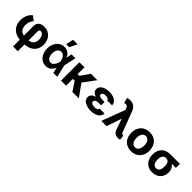

<svg xmlns="http://www.w3.org/2000/svg" viewBox="299 -2305 4028 4028"><g transform="rotate(45 2313.5 -291.0)"><path d="M98.4 -449.9Q130.7 -516.3 178.3 -552.6L279.8 -476.6Q247.5 -442.1 230.5 -398.1Q213.4 -354 212.4 -295.1Q212.4 -261.7 219.6 -233.8Q226.9 -206 241.1 -181.5Q269.5 -133.2 347.7 -116.5V-404.5Q347.7 -443.5 361 -471.4Q374.3 -499.3 397.5 -517.4Q420.8 -535.5 452.1 -544Q483.3 -552.6 519.2 -552.6Q578.8 -552.6 626.8 -532Q674.7 -511.4 708.3 -474.6Q741.8 -437.9 759.8 -387.4Q777.7 -337 777.7 -277.7Q777.7 -241.5 770.8 -208.1Q763.8 -174.7 749.3 -145.1Q734.7 -115.4 712.5 -90.2Q690.3 -65 659.4 -44.7Q595.9 -3.2 488.6 7.1V204.5H347.7V5.3Q242.9 -7.5 181.1 -51.5Q150.9 -73.2 129.1 -100.3Q107.2 -127.5 93 -158.6Q78.8 -189.6 72.3 -224.1Q65.7 -258.5 65.7 -295.1Q65.3 -381.4 98.4 -449.9ZM488.6 -113.6Q567.1 -127.1 599.8 -170.8Q632.5 -215.2 632.5 -277.7Q632.5 -293.3 630.3 -311.1Q628.2 -328.8 623.2 -346.2Q618.3 -363.6 610.3 -379.6Q602.3 -395.6 590.9 -407.8Q579.5 -420.1 564.5 -427.4Q549.4 -434.7 529.8 -434.7Q509.6 -434.7 499.1 -420.5Q488.6 -406.2 488.6 -382.8Z M883.2 -272.7Q883.2 -355.1 914.8 -419Q930.4 -450.6 952.1 -475.3Q973.7 -500 1000 -517.2Q1026.3 -534.4 1056.8 -543.5Q1087.4 -552.6 1120.7 -552.6Q1153.4 -552.6 1181.8 -543.9Q1210.2 -535.2 1233.7 -518.6Q1257.1 -502.1 1275.2 -478.3Q1293.3 -454.5 1305 -424.7H1307.5L1332.7 -545.5H1447.4L1388.1 -272.7L1454.5 0H1338.1L1309.7 -124.3H1306.8Q1295.8 -95.2 1278.9 -71.4Q1262.1 -47.6 1238.6 -27.3Q1212.7 -5.3 1182.2 3Q1151.6 11.4 1118.3 11.4Q1083.8 11.4 1053.8 2.1Q1023.8 -7.1 996.8 -25.2Q970.2 -43 949.2 -68.4Q928.3 -93.8 913.5 -125.4Q898.8 -157 891 -194.1Q883.2 -231.2 883.2 -272.7ZM1060.7 -157.7Q1090.9 -111.5 1140.6 -111.5Q1159.1 -111.5 1175.6 -117.7Q1192.1 -123.9 1206.3 -137.4Q1235.1 -165.1 1250.5 -199Q1266 -233 1275.6 -271.3L1275.9 -272.7L1275.6 -274.1Q1271 -293 1266 -310.9Q1261 -328.8 1253.9 -345.7Q1246.8 -362.6 1236.9 -378.2Q1226.9 -393.8 1212 -407.7Q1186.1 -432.2 1145.2 -432.2Q1123.9 -432.2 1107.1 -425.4Q1090.2 -418.7 1077.4 -407.1Q1064.6 -395.6 1055.6 -380Q1046.5 -364.3 1040.8 -346.8Q1035.2 -329.2 1032.5 -310.5Q1029.8 -291.9 1029.8 -273.8Q1029.8 -238.3 1037.6 -209.7Q1045.5 -181.1 1060.7 -157.7ZM1101.6 -616.8 1139.6 -785.5H1274.9L1190.7 -616.8Z M1716.3 -545.5V-343.8H1767.8L1909.1 -545.5H2098.7L1898.1 -273.8L2093.8 0H1903.1L1770.6 -201.3H1716.3V0H1566.4V-545.5Z M2203.8 -148.4Q2203.8 -170.5 2211.1 -190.3Q2218.4 -210.2 2233.5 -226.9Q2248.6 -243.6 2271.7 -256.2Q2294.7 -268.8 2326 -276.3Q2268.8 -292.3 2241.1 -325.3Q2213.4 -358.3 2213.1 -395.6Q2213.4 -433.2 2231.7 -462.5Q2250 -491.8 2282.3 -511.7Q2314.6 -531.6 2359.4 -542.1Q2404.1 -552.6 2457.4 -552.6Q2489.7 -552.6 2518.5 -547.9Q2547.2 -543.3 2573.9 -533.4Q2599.8 -523.4 2620.9 -509.4Q2642 -495.4 2657.1 -477.3Q2672.2 -459.2 2680.9 -437.3Q2689.6 -415.5 2690.7 -389.9H2544.7Q2543.3 -403.4 2535.9 -413.4Q2528.4 -423.3 2516 -429.7Q2503.6 -436.1 2486.7 -439.3Q2469.8 -442.5 2449.9 -442.5Q2427.6 -442.5 2410.3 -437.7Q2393.1 -432.9 2381.6 -424.7Q2370 -416.5 2364 -405.9Q2358 -395.2 2358 -383.5Q2358.3 -359 2381.9 -344.3Q2405.5 -329.5 2451 -329.5H2528.4V-228H2451Q2435.7 -228 2417.8 -225.1Q2399.9 -222.3 2384.4 -214.8Q2369 -207.4 2358.7 -194.8Q2348.4 -182.2 2348 -163Q2348.4 -150.9 2355.1 -139.6Q2361.9 -128.2 2374.8 -119.7Q2387.8 -111.2 2406.8 -106Q2425.8 -100.9 2450.3 -100.9Q2501.1 -100.9 2525.9 -115.2Q2550.8 -129.6 2554.7 -157.3H2698.9Q2697.8 -126.8 2687 -102.3Q2676.1 -77.8 2658.2 -59.3Q2640.3 -40.8 2616.7 -27.7Q2593 -14.6 2566.6 -6.2Q2540.1 2.1 2512.4 6Q2484.7 9.9 2458.1 9.9Q2384.6 9.9 2329.2 -9.6Q2300.4 -19.2 2277.2 -32.8Q2253.9 -46.5 2237.7 -64.1Q2221.6 -81.7 2212.7 -102.8Q2203.8 -123.9 2203.8 -148.4Z M2957.4 -521.3 2944.6 -553.3Q2926.5 -599.1 2905.2 -609Q2896.3 -613.3 2881.7 -613.3Q2863.3 -613.3 2835.9 -605.8L2801.8 -723Q2820.3 -729.8 2840 -733.5Q2859.7 -737.2 2882.5 -737.2Q2951.7 -737.2 2999.8 -703.8Q3047.9 -670.5 3072.8 -604.4L3239.3 -166.2Q3245.4 -150.9 3250.5 -139.9Q3255.7 -128.9 3260.7 -121.8Q3270.2 -108.7 3289.8 -108.7Q3293.7 -108.7 3297.9 -109.2Q3302.2 -109.7 3305 -110.1L3318.5 1.1Q3303.6 6 3288.5 7.5Q3273.4 8.9 3258.2 8.9Q3207.4 8.9 3171.9 -15.3Q3136.4 -39.4 3117.2 -89.1L3034.8 -324.6H3027.7L2916.2 0H2760.7Z M3649.9 -552.6Q3711.6 -552.6 3761.4 -532.1Q3811.1 -511.7 3846.1 -474.8Q3881 -437.9 3899.7 -385.8Q3918.3 -333.8 3918.3 -270.6Q3918.3 -209.9 3900.4 -158.4Q3882.5 -106.9 3848.2 -69.2Q3813.9 -31.6 3764 -10.5Q3714.1 10.7 3649.9 10.7Q3587.7 10.7 3538 -9.8Q3488.3 -30.2 3453.5 -67.3Q3418.7 -104.4 3400 -156.2Q3381.4 -208.1 3381.4 -270.6Q3381.4 -333.8 3400 -385.8Q3418.7 -437.9 3453.7 -474.8Q3488.6 -511.7 3538.4 -532.1Q3588.1 -552.6 3649.9 -552.6ZM3535.2 -271.7Q3535.2 -253.2 3537.5 -233.7Q3539.8 -214.1 3545.1 -195.8Q3550.4 -177.6 3559.3 -161.2Q3568.2 -144.9 3581 -132.8Q3593.8 -120.7 3611 -113.6Q3628.2 -106.5 3650.6 -106.5Q3672.9 -106.5 3690 -113.6Q3707 -120.7 3719.6 -133Q3732.2 -145.2 3740.8 -161.6Q3749.3 -177.9 3754.6 -196.4Q3759.9 -214.8 3762.3 -234.2Q3764.6 -253.6 3764.6 -271.7Q3764.6 -290.1 3762.3 -309.5Q3759.9 -328.8 3754.8 -347.1Q3749.6 -365.4 3740.9 -381.7Q3732.2 -398.1 3719.6 -410.5Q3707 -422.9 3690 -430Q3672.9 -437.1 3650.6 -437.1Q3617.2 -437.1 3594.8 -421.7Q3572.4 -406.2 3559.3 -382.1Q3546.2 -358 3540.7 -328.7Q3535.2 -299.4 3535.2 -271.7Z M4019.2 -258.5V-269.9Q4019.5 -327.4 4037.3 -375Q4055 -422.6 4088.1 -456.7Q4121.1 -490.8 4168.7 -509.6Q4216.3 -528.4 4276.3 -528.4H4565V-409.4H4441.4Q4460.2 -395.2 4476 -377.3Q4491.8 -359.4 4503.2 -338.8Q4514.6 -318.2 4520.6 -295.5Q4526.6 -272.7 4526.3 -248.6V-238.6Q4526.6 -183.6 4509.1 -137.8Q4491.5 -92 4459 -59.1Q4426.5 -26.3 4380.3 -8.2Q4334.2 9.9 4277.7 9.9Q4195 9.9 4137.4 -25.6Q4108.7 -43.3 4086.6 -67.6Q4064.6 -92 4049.7 -121.6Q4034.8 -151.3 4027 -185.7Q4019.2 -220.2 4019.2 -258.5ZM4277.7 -109Q4305.4 -109 4324.4 -120.7Q4343.4 -132.5 4354.9 -152.7Q4366.5 -172.9 4371.4 -200.3Q4376.4 -227.6 4376.4 -258.5V-269.9Q4376.4 -298.3 4371.4 -323.5Q4366.5 -348.7 4354.8 -367.9Q4343 -387.1 4323.9 -398.3Q4304.7 -409.4 4276.3 -409.4Q4246.8 -409.4 4226.4 -398.3Q4206 -387.1 4193.4 -367.9Q4180.8 -348.7 4175.1 -323.5Q4169.4 -298.3 4169 -269.9V-258.5Q4169.4 -227.6 4174.9 -200.3Q4180.4 -172.9 4193 -152.7Q4205.6 -132.5 4226.4 -120.7Q4247.2 -109 4277.7 -109Z"/></g></svg>

Font: Inter P
Style: Bold
Weight: 700
Designer: Rasmus Andersson
Foundry: rsms
Version: Version 3.018;git-588b23468